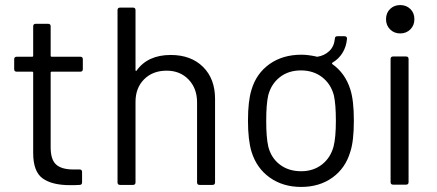

<svg xmlns="http://www.w3.org/2000/svg" viewBox="-20 -730 1727 758"><path d="M297 -447H184Q180 -447 180 -443V-148Q180 -100 201.5 -80.5Q223 -61 269 -61H294Q304 -61 304 -51V-10Q304 0 294 0Q282 1 257 1Q185 1 148 -26Q111 -53 111 -126V-443Q111 -447 107 -447H46Q36 -447 36 -457V-496Q36 -506 46 -506H107Q111 -506 111 -510V-626Q111 -636 121 -636H170Q180 -636 180 -626V-510Q180 -506 184 -506H297Q307 -506 307 -496V-457Q307 -447 297 -447Z M829 -340V-10Q829 0 819 0H768Q758 0 758 -10V-326Q758 -381 724.5 -416Q691 -451 638 -451Q583 -451 549 -417Q515 -383 515 -328V-10Q515 0 505 0H454Q444 0 444 -10V-690Q444 -700 454 -700H505Q515 -700 515 -690V-453Q515 -451 516.5 -450Q518 -449 519 -451Q563 -513 654 -513Q734 -513 781.5 -466Q829 -419 829 -340Z M1377 -254Q1377 -173 1363 -131Q1344 -66 1292.5 -29Q1241 8 1169 8Q1097 8 1045 -29Q993 -66 973 -131Q959 -177 959 -254Q959 -331 973 -376Q992 -440 1044 -477Q1096 -514 1170 -514Q1195 -514 1228 -507Q1229 -506 1233 -506Q1260 -510 1279.5 -528Q1299 -546 1302 -577Q1302 -587 1312 -587H1340Q1350 -587 1350 -577Q1347 -545 1332 -521Q1317 -497 1293 -483Q1289 -480 1292 -477Q1343 -441 1363 -377Q1377 -334 1377 -254ZM1306 -253Q1306 -319 1298 -354Q1286 -399 1251.5 -425.5Q1217 -452 1168 -452Q1119 -452 1085 -425.5Q1051 -399 1039 -354Q1031 -319 1031 -253Q1031 -187 1039 -152Q1050 -107 1084.5 -80.5Q1119 -54 1169 -54Q1217 -54 1251 -80.5Q1285 -107 1297 -152Q1306 -188 1306 -253Z M1504 -654Q1504 -679 1520 -694.5Q1536 -710 1560 -710Q1584 -710 1600 -694.5Q1616 -679 1616 -654Q1616 -630 1600 -614Q1584 -598 1560 -598Q1536 -598 1520 -614Q1504 -630 1504 -654ZM1522 -11V-497Q1522 -507 1532 -507H1583Q1593 -507 1593 -497V-11Q1593 -1 1583 -1H1532Q1522 -1 1522 -11Z"/></svg>

Font: Barlow
Style: Regular
Weight: 400
Designer: Jeremy Tribby
Foundry: Tribby Type
Version: Version 1.408;December 10, 2018;FontCreator 11.5.0.2430 64-b